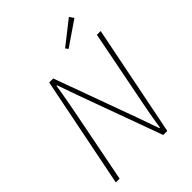

<svg xmlns="http://www.w3.org/2000/svg" viewBox="-238 -959 1076 1076"><g transform="rotate(-45 300.0 -421.0)"><path d="M36 0 168 -660H200L378 -172L424 -42H428Q432 -65 435.5 -87.5Q439 -110 443 -132.5Q447 -155 451.5 -177.5Q456 -200 460 -222L546 -660H576L444 0H412L234 -488L188 -618H184Q179 -587 174 -557.5Q169 -528 163.5 -498.5Q158 -469 152 -438L66 0ZM378 -716 366 -732 506 -842 524 -816Z"/></g></svg>

Font: Source Code Pro ExtraLight ExtraLight
Style: Italic
Weight: 250
Italic angle: -11°
Monospace: yes
Version: Version 1.016;hotconv 1.0.116;makeotfexe 2.5.65601